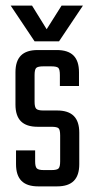

<svg xmlns="http://www.w3.org/2000/svg" viewBox="-20 -663 337 683"><path d="M194 -89V-181Q194 -201 188.5 -206.5Q183 -212 163 -212H114Q74 -212 54.5 -231.5Q35 -251 35 -291V-406Q35 -446 54.5 -465.5Q74 -485 114 -485H182Q222 -485 241.5 -465.5Q261 -446 261 -406V-357H193V-396Q193 -416 187.5 -421.5Q182 -427 162 -427H134Q115 -427 109 -421.5Q103 -416 103 -396V-301Q103 -282 109 -276Q115 -270 134 -270H183Q223 -270 242.5 -250.5Q262 -231 262 -191V-79Q262 -39 242.5 -19.5Q223 0 183 0H116Q76 0 56.5 -19.5Q37 -39 37 -79V-128H105V-89Q105 -70 111 -64Q117 -58 136 -58H163Q183 -58 188.5 -64Q194 -70 194 -89ZM103 -516 18 -643H94L146 -559L199 -643H275L190 -516Z"/></svg>

Font: Teko Variable Light
Style: Regular
Weight: 300
Designer: Manushi Parikh, Jonny Pinhorn
Foundry: Indian Type Foundry
Version: Version 3.000